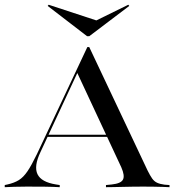

<svg xmlns="http://www.w3.org/2000/svg" viewBox="-31 -777 725 797"><path d="M137.1 -146Q108.9 -87.1 124.6 -54Q140.3 -21 201.6 -11.3L216.9 -8.9V0Q190.3 -1.6 155.6 -2Q121 -2.4 80.6 -2.4Q50 -2.4 28.2 -1.6Q6.5 -0.8 -11.3 0V-8.9L0 -11.3Q28.2 -17.7 47.2 -29.4Q66.1 -41.1 83.1 -66.1Q100 -91.1 121.8 -136.3L331.5 -581.5H339.5L581.5 -69.4Q591.9 -48.4 600.4 -36.3Q608.9 -24.2 621 -18.5Q633.1 -12.9 651.6 -10.5L672.6 -8.9V0Q660.5 -0.8 644 -1.2Q627.4 -1.6 607.3 -2Q587.1 -2.4 563.7 -2.4H562.9H562.1Q538.7 -2.4 516.9 -2Q495.2 -1.6 475.8 -1.2Q456.5 -0.8 439.5 -0.4Q422.6 0 408.9 0V-8.9L433.1 -11.3Q471 -15.3 479.4 -31.5Q487.9 -47.6 472.6 -82.3L287.9 -478.2L296.8 -488.7ZM160.5 -208.9 165.3 -217.7H450.8L454 -208.9ZM501.6 -757.3 505.6 -752.4 339.5 -626.6H330.6L166.9 -752.4L171 -757.3L387.1 -686.3L341.9 -679Z"/></svg>

Font: Playfair 144pt SemiExpanded Medium
Style: Regular
Weight: 500
Width: 6
Designer: Claus Eggers Sørensen
Foundry: Claus Eggers Sørensen
Version: Version 2.203